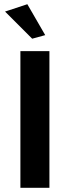

<svg xmlns="http://www.w3.org/2000/svg" viewBox="-20 -893 333 913"><path d="M133 -709 4 -838 110 -873 195 -726ZM77 0V-650H215V0Z"/></svg>

Font: Arsenal
Style: Bold
Weight: 700
Designer: Andrij Shevchenko
Foundry: Stairsfor
Version: Version 2.001;PS 002.001;hotconv 1.0.88;makeotf.lib2.5.64775